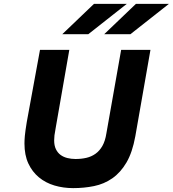

<svg xmlns="http://www.w3.org/2000/svg" viewBox="-20 -957 890 989"><path d="M464 -937H633L435 -781H301ZM680 -937H850L652 -781H517ZM357 12Q306 12 260.5 -1.5Q215 -15 180.5 -43.5Q146 -72 126 -115Q106 -158 106 -218Q106 -235 108 -257.5Q110 -280 118 -329L186 -700H337L267 -299Q262 -272 260.5 -259.5Q259 -247 259 -234Q259 -207 268 -188.5Q277 -170 292 -159Q307 -148 327 -143Q347 -138 369 -138Q399 -138 425 -144Q451 -150 472 -165Q493 -180 507.5 -205.5Q522 -231 528 -270L604 -700H755L677 -255Q662 -172 631.5 -120Q601 -68 558.5 -38.5Q516 -9 464.5 1.5Q413 12 357 12Z"/></svg>

Font: Overpass Heavy
Style: Italic
Weight: 900
Italic angle: -10°
Designer: Delve Withrington, Dave Bailey
Foundry: Delve Fonts
Version: Version 3.000;DELV;Overpass